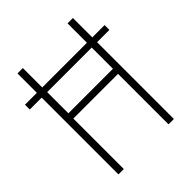

<svg xmlns="http://www.w3.org/2000/svg" viewBox="-198 -837 960 960"><g transform="rotate(-45 281.5 -357.0)"><path d="M84 0H122V-357H438V0H476V-543H563V-577H476V-714H438V-577H122V-714H84V-577H0V-543H84ZM123 -393V-543H438V-393Z"/></g></svg>

Font: Noto Sans Devanagari Condensed ExtraLight
Style: Regular
Weight: 200
Width: 3
Designer: Jelle Bosma - Monotype Design Team
Foundry: Monotype Imaging Inc.
Version: Version 2.004